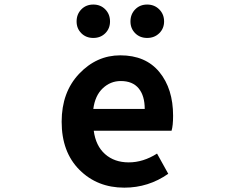

<svg xmlns="http://www.w3.org/2000/svg" viewBox="-20 -820 1040 853"><path d="M532.2 13.7Q412.1 13.7 333 -65.4Q253.9 -144.5 253.9 -279.3Q253.9 -410.2 331.5 -492.2Q409.2 -574.2 514.6 -574.2Q627 -574.2 688 -500Q749 -425.8 749 -305.7Q749 -261.7 742.2 -239.3H396.5Q405.3 -171.9 446.8 -135.3Q488.3 -98.6 551.8 -98.6Q616.2 -98.6 677.7 -137.7L727.5 -47.9Q639.6 13.7 532.2 13.7ZM394.5 -335.9H623Q623 -394.5 596.2 -427.2Q569.3 -460 516.6 -460Q470.7 -460 436.5 -427.7Q402.3 -395.5 394.5 -335.9ZM320.3 -724.6Q320.3 -756.8 341.3 -778.3Q362.3 -799.8 394.5 -799.8Q426.8 -799.8 447.8 -778.3Q468.8 -756.8 468.8 -724.6Q468.8 -693.4 447.8 -672.4Q426.8 -651.4 394.5 -651.4Q362.3 -651.4 341.3 -672.4Q320.3 -693.4 320.3 -724.6ZM559.6 -724.6Q559.6 -756.8 580.6 -778.3Q601.6 -799.8 633.8 -799.8Q666 -799.8 687.5 -778.3Q709 -756.8 709 -724.6Q709 -693.4 687.5 -672.4Q666 -651.4 633.8 -651.4Q601.6 -651.4 580.6 -672.4Q559.6 -693.4 559.6 -724.6Z"/></svg>

Font: GenEi Gothic M Regular
Style: Bold
Weight: 700
Designer: o_tamon (Modified); [Source Han Sans]
Ryoko NISHIZUKA  (kana & ideographs); Paul D. Hunt (Latin, Greek & Cyrillic); Wenl
Version: Version 1.1a;Original Version 1.004